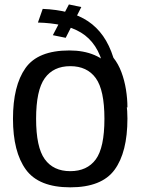

<svg xmlns="http://www.w3.org/2000/svg" viewBox="-20 -818 638 843"><path d="M288.5 4.5Q426.5 4.5 483 -72.5Q539.5 -149.5 539.5 -297.5Q539.5 -433 475 -514.8Q410.5 -596.5 284.5 -596.5Q146.5 -596.5 91.8 -519Q37 -441.5 37 -296.5Q37 -151 93.8 -73.2Q150.5 4.5 288.5 4.5ZM288.5 -66.5Q214.5 -66.5 176.5 -119Q138.5 -171.5 138.5 -296.5Q138.5 -421.5 176.5 -474.5Q214.5 -527.5 288.5 -527.5Q362.5 -527.5 400.5 -475Q438.5 -422.5 438.5 -296.5Q438.5 -170 400.5 -118.2Q362.5 -66.5 288.5 -66.5ZM539.5 -346Q539.5 -385 533 -425.2Q526.5 -465.5 513 -501.5Q499.5 -537.5 478 -564.5Q460.5 -620 432.8 -659.5Q405 -699 366.5 -724.8Q328 -750.5 278.5 -763.5Q229 -776.5 167.5 -779L146.5 -719Q204 -717.5 251.5 -707.2Q299 -697 335.8 -674.8Q372.5 -652.5 397.5 -614.8Q422.5 -577 435.5 -520Q448.5 -463 448.5 -383ZM268.5 -652 337 -787 282.5 -798.5 212 -663.5Z"/></svg>

Font: Anybody UltraCondensed Thin
Style: Regular
Weight: 400
Version: Version 1.111